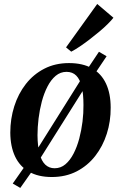

<svg xmlns="http://www.w3.org/2000/svg" viewBox="-20 -856 592 942"><path d="M79.5 66 42.5 44.5 102 -40.5 149 -102 382.5 -474 410 -519 465.5 -602 503 -580 447 -496.5 401.5 -435 168 -64 138 -17ZM318.5 -546.5Q386 -546.5 431.5 -520.8Q477 -495 500 -446Q523 -397 523 -328Q523.5 -261 504 -199.8Q484.5 -138.5 447.2 -90.8Q410 -43 356.2 -15.2Q302.5 12.5 234 12.5Q167.5 12.5 122.2 -13.5Q77 -39.5 54 -88.2Q31 -137 30.5 -205Q30.5 -273 50 -334.5Q69.5 -396 106.8 -443.8Q144 -491.5 197.5 -519Q251 -546.5 318.5 -546.5ZM306.5 -503.5Q276.5 -503.5 253.2 -484Q230 -464.5 213 -431.5Q196 -398.5 185.2 -358Q174.5 -317.5 169.2 -274.5Q164 -231.5 164 -192.5Q164.5 -138 174 -102Q183.5 -66 202.2 -48.2Q221 -30.5 248 -30.5Q278 -30.5 301 -50Q324 -69.5 341 -102.5Q358 -135.5 368.8 -176Q379.5 -216.5 384.8 -259.2Q390 -302 389.5 -341Q389.5 -394.5 381 -430.5Q372.5 -466.5 354.2 -485Q336 -503.5 306.5 -503.5ZM304 -623.5 457 -836.5 536.5 -769Q527 -756.5 509.2 -738.8Q491.5 -721 468.2 -701.5Q445 -682 420.2 -663Q395.5 -644 371.8 -628Q348 -612 329.5 -602.5Z"/></svg>

Font: Merriweather 72pt SemiBold
Style: Italic
Weight: 600
Italic angle: -7.8°
Version: Version 2.101